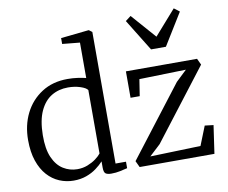

<svg xmlns="http://www.w3.org/2000/svg" viewBox="-90 -972 1299 1095"><g transform="rotate(-10 559.5 -424.0)"><path d="M251 11Q208 11 168.8 -5.5Q129.5 -22 99.2 -55.8Q69 -89.5 51.5 -140.8Q34 -192 34 -261.5Q34 -347 68.2 -415.8Q102.5 -484.5 165.8 -525.2Q229 -566 315.5 -566Q345.5 -566 372.8 -562.2Q400 -558.5 422 -553V-758L320.5 -768V-802L480.5 -819H484L502 -805.5V-43.5H562.5V-6Q543.5 -1.5 519.8 3.8Q496 9 468.5 9Q447.5 9 436.5 1.8Q425.5 -5.5 425.5 -34V-69.5Q408.5 -50.5 383.2 -31.8Q358 -13 324.8 -1Q291.5 11 251 11ZM283 -49.5Q314.5 -49.5 342 -60.2Q369.5 -71 390.2 -86.2Q411 -101.5 422 -116V-483Q413.5 -496.5 381 -507.2Q348.5 -518 309.5 -518Q256 -518 214 -492.8Q172 -467.5 147.2 -413.8Q122.5 -360 121.5 -275Q120.5 -194.5 142.5 -145Q164.5 -95.5 201.8 -72.5Q239 -49.5 283 -49.5ZM990 -501 719.5 -494 704.5 -398H651.5V-551H1063.5L1080.5 -514.5L768.5 -108.5L704.5 -49L996.5 -58L1040.5 -168.5L1090.5 -162.5L1067 0H634L616.5 -37L927.5 -441.5ZM814.5 -649.5 701 -833.5 732.5 -857.5 857.5 -715.5 982.5 -857.5 1014 -833.5 900.5 -649.5Z"/></g></svg>

Font: Merriweather 28pt Light
Style: Regular
Weight: 300
Version: Version 2.100